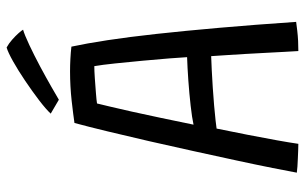

<svg xmlns="http://www.w3.org/2000/svg" viewBox="-187 -705 900 566"><g transform="rotate(-90 263.0 -422.0)"><path d="M122 7.5Q113.5 7.5 102 7Q90.5 6.5 78.2 6Q66 5.5 55.2 4.8Q44.5 4 37 3Q41.5 -22 50.8 -68.5Q60 -115 73 -175Q86 -235 100.5 -301.2Q115 -367.5 130 -433Q145 -498.5 158.8 -555.2Q172.5 -612 183.5 -652.5Q207 -656 249.2 -660.8Q291.5 -665.5 336 -665.5Q353.5 -665.5 372.5 -664.5Q391.5 -663.5 408.5 -661.5Q418 -617.5 427.5 -555.2Q437 -493 446 -410.8Q455 -328.5 464 -226Q473 -123.5 481.5 1Q471.5 2.5 456.2 4.2Q441 6 425.2 6.8Q409.5 7.5 395.5 7.5Q394.5 -7 393.2 -32.2Q392 -57.5 390.2 -88.8Q388.5 -120 386.8 -151.2Q385 -182.5 383.2 -208.5Q381.5 -234.5 380.5 -249.5Q364.5 -249 340 -247.8Q315.5 -246.5 288 -244.8Q260.5 -243 235 -240.8Q209.5 -238.5 191 -236.5Q172.5 -234.5 167 -233.5Q157.5 -187.5 148.5 -141.2Q139.5 -95 132.5 -56Q125.5 -17 122 7.5ZM178.5 -301.5Q199 -306 234.5 -310Q270 -314 308.8 -316.8Q347.5 -319.5 377.5 -320.5Q376.5 -337.5 373.8 -373.2Q371 -409 367 -451.5Q363 -494 359 -532.5Q355 -571 351 -594Q338.5 -594 315.8 -592.5Q293 -591 271.5 -589.2Q250 -587.5 241 -586Q238 -574 231.8 -547.8Q225.5 -521.5 217 -483.5Q208.5 -445.5 198.8 -399.2Q189 -353 178.5 -301.5ZM406 -852.5Q418 -846 429 -836.2Q440 -826.5 448 -817.5Q456 -808.5 458.5 -804Q443 -799.5 413.2 -785.5Q383.5 -771.5 350.2 -753.8Q317 -736 290 -720.5Q263 -705 252 -698.5L211 -722.5Q224 -736.5 250.5 -756.8Q277 -777 307.8 -797.8Q338.5 -818.5 365.2 -833.5Q392 -848.5 406 -852.5Z"/></g></svg>

Font: Grandstander Thin Light
Style: Regular
Weight: 300
Version: Version 1.200